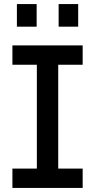

<svg xmlns="http://www.w3.org/2000/svg" viewBox="-20 -923 467 943"><path d="M161 -33V-667H266V-33ZM41 -605V-700H386V-605ZM41 0V-95H386V0ZM268 -792V-903H364V-792ZM63 -792V-903H160V-792Z"/></svg>

Font: SUSE Medium
Style: Regular
Weight: 500
Designer: Rene Bieder
Foundry: SUSE
Version: Version 1.000